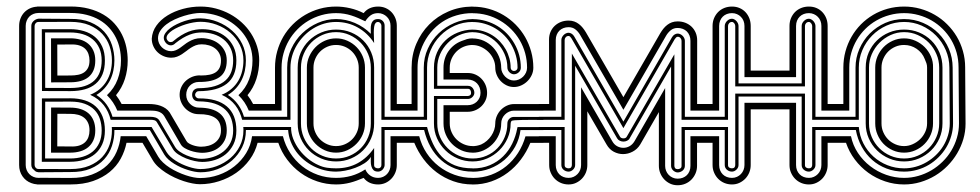

<svg xmlns="http://www.w3.org/2000/svg" viewBox="-20 -562 2986 585"><path d="M107.7 -262.2 194.6 -262.5Q219 -262.5 238.5 -256.2Q258.1 -250 271.6 -237.7Q285.2 -225.3 292.4 -207Q299.6 -188.7 299.6 -164.6Q299.6 -140.4 291.5 -122.4Q283.4 -104.5 269.3 -92.7Q255.1 -80.8 235.7 -75Q216.3 -69.1 193.8 -69.1H107.4ZM107.4 -473.1H193.8Q216.3 -473.1 235.7 -467.3Q255.1 -461.4 269.3 -449.6Q283.4 -437.7 291.5 -419.8Q299.6 -401.9 299.6 -377.7Q299.6 -353.5 292.4 -335.9Q285.2 -318.4 271.6 -306.9Q258.1 -295.4 238.6 -289.9Q219.2 -284.4 194.8 -284.4L107.9 -284.7ZM75.2 -4.2Q58.6 -10.3 48.5 -24.9Q38.3 -39.6 38.3 -59.3V-482.9Q38.3 -495.1 42.4 -505.6Q46.4 -516.1 53.7 -523.9Q61 -531.7 71 -536.4Q81.1 -541 93 -541.7L93.5 -542.2H194.3Q225.3 -542.2 250.5 -535.6Q275.6 -529.1 295 -517.6Q314.5 -506.1 328.5 -490.5Q342.5 -474.9 351.6 -456.7Q360.6 -438.5 364.9 -418.3Q369.1 -398.2 369.1 -377.7Q369.1 -348.4 360.5 -321.3Q351.8 -294.2 333.5 -272Q338.4 -265.6 342.7 -258.9Q346.9 -252.2 350.6 -245.1H405V-225.1H337.4Q332 -238.3 324.2 -250Q316.4 -261.7 305.9 -272Q328.1 -292.7 338.4 -320.2Q348.6 -347.7 348.6 -377.7Q348.6 -395.8 344.8 -413.6Q341.1 -431.4 333 -447.5Q325 -463.6 312.6 -477.3Q300.3 -491 283.1 -501.1Q265.9 -511.2 243.8 -516.8Q221.7 -522.5 194.1 -522.5H97.4Q88.9 -522.5 81.7 -519.5Q74.5 -516.6 69.3 -511.4Q64.2 -506.1 61.3 -498.9Q58.3 -491.7 58.3 -483.2V-59.1Q58.3 -51 61.3 -43.8Q64.2 -36.6 69.5 -31.4Q74.7 -26.1 81.9 -23.1Q89.1 -20 97.7 -20Q98.9 -20 99.9 -20Q100.8 -20 102.1 -20.3H102.5L194.1 -19.8Q231.9 -19.5 259.8 -30Q287.6 -40.5 306.3 -58.2Q325 -75.9 335.1 -99Q345.2 -122.1 347.7 -147H405V-127H365.5Q360.4 -101.6 347.8 -78.5Q335.2 -55.4 314.2 -38.1Q293.2 -20.8 263.5 -10.4Q233.9 0 194.3 0H93.5L93.3 -0.2Q83.3 -1 75.2 -4.2ZM117.4 -79.1H193.6Q214.8 -79.1 232.5 -84.5Q250.2 -89.8 262.9 -100.6Q275.6 -111.3 282.7 -127.3Q289.8 -143.3 289.8 -164.6Q289.8 -183.1 284.5 -199.2Q279.3 -215.3 267.8 -227.2Q256.3 -239 238.3 -245.7Q220.2 -252.4 194.6 -252.4L117.7 -252.2ZM117.7 -294.2 194.6 -293.9Q220.2 -293.9 238.3 -299.9Q256.3 -305.9 267.8 -317Q279.3 -328.1 284.5 -343.5Q289.8 -358.9 289.8 -377.7Q289.8 -398.9 282.7 -414.9Q275.6 -430.9 262.9 -441.7Q250.2 -452.4 232.5 -457.8Q214.8 -463.1 193.6 -463.1H117.4ZM194.3 -234.1Q211.7 -234.1 225.7 -229.7Q239.7 -225.3 249.6 -216.7Q259.5 -208 264.9 -194.9Q270.3 -181.9 270.3 -164.6Q270.3 -147.2 264.5 -134.5Q258.8 -121.8 248.7 -113.4Q238.5 -105 224.6 -101Q210.7 -96.9 194.3 -96.9H135.5L135.7 -234.4ZM135.7 -311 135.5 -445.3H194.3Q210.7 -445.3 224.6 -441.3Q238.5 -437.3 248.7 -428.8Q258.8 -420.4 264.5 -407.7Q270.3 -395 270.3 -377.7Q270.3 -360.4 264.9 -347.8Q259.5 -335.2 249.6 -327.1Q239.7 -319.1 225.7 -315.2Q211.7 -311.3 194.3 -311.3ZM321 -164.6Q321 -167.2 320.9 -169.8Q320.8 -172.4 320.6 -175H405V-166H328.6V-164.6Q328.6 -140.6 321.2 -117.7Q313.7 -94.7 297.5 -76.8Q281.2 -58.8 255.7 -48.1Q230.2 -37.4 194.3 -37.8L97.4 -37.1Q90.8 -37.6 86.9 -41Q83 -44.4 78.6 -48.8Q75.4 -54 75.4 -59.3V-482.9Q75.4 -491.5 82 -497.7Q88.6 -503.9 97.4 -505.1L194.3 -504.4Q230.2 -504.9 255.7 -494.1Q281.2 -483.4 297.5 -465.5Q313.7 -447.5 321.2 -424.6Q328.6 -401.6 328.6 -377.7Q328.6 -362.1 325.4 -346.9Q322.3 -331.8 315.6 -318.2Q308.8 -304.7 298.5 -293.1Q288.1 -281.5 273.7 -272.7Q293 -260.3 305.1 -243Q317.1 -225.8 322.8 -206.1H405V-197H317.1Q314.2 -209 309.1 -220.2Q304 -231.4 296.3 -241.3Q288.6 -251.2 278.2 -259.3Q267.8 -267.3 254.6 -273.2Q272.2 -280.3 284.8 -291.3Q297.4 -302.2 305.4 -316Q313.5 -329.8 317.3 -345.6Q321 -361.3 321 -377.7Q321 -400.1 313.8 -421.3Q306.6 -442.4 291.4 -458.9Q276.1 -475.3 252.1 -485.4Q228 -495.4 194.3 -495.4L97.4 -495.1Q92 -495.1 88.7 -491.3Q85.4 -487.5 85.4 -482.9V-59.3Q85.4 -54.7 88.7 -50.9Q92 -47.1 97.4 -47.1L194.3 -46.9Q228 -46.9 252.1 -56.9Q276.1 -66.9 291.4 -83.4Q306.6 -99.9 313.8 -121Q321 -142.1 321 -164.6ZM154.5 -116 194.1 -115.7Q210.2 -115 221.3 -118.5Q232.4 -122.1 239.4 -128.8Q246.3 -135.5 249.5 -144.7Q252.7 -153.8 252.7 -164.6Q252.7 -178 248.3 -187.6Q243.9 -197.3 236.2 -203.4Q228.5 -209.5 217.9 -212.3Q207.3 -215.1 195.1 -215.1L154.8 -215.3ZM154.8 -331.8 195.1 -332Q207.3 -332 217.9 -334.1Q228.5 -336.2 236.2 -341.4Q243.9 -346.7 248.3 -355.5Q252.7 -364.3 252.7 -377.7Q252.7 -388.2 249.5 -397.5Q246.3 -406.7 239.4 -413.5Q232.4 -420.2 221.3 -423.7Q210.2 -427.2 194.1 -426.5L154.5 -426.3Z M734.1 -272Q739 -265.6 743.3 -258.9Q747.6 -252.2 751.2 -245.1H800.3V-225.1H738Q732.7 -238.3 724.9 -250Q717 -261.7 706.5 -272Q728.8 -292.7 739 -320.2Q749.3 -347.7 749.3 -377.7Q749.3 -398.4 743.3 -417.4Q737.3 -436.3 726.4 -452.4Q715.6 -468.5 700.8 -481.4Q686 -494.4 668.3 -503.5Q650.6 -512.7 630.7 -517.6Q610.8 -522.5 590.1 -522.5Q581.1 -522.5 568.1 -520.3Q555.2 -518.1 540.8 -513.7Q526.4 -509.3 512.2 -502.8Q498 -496.3 486.8 -487.7Q475.6 -479 468.5 -468.4Q461.4 -457.8 461.4 -445.1Q461.4 -437.3 464.6 -430.2Q467.8 -423.1 473.3 -417.7Q478.8 -412.4 486.1 -409.2Q493.4 -406 501.5 -406Q509 -406 515.7 -408.9Q522.5 -411.9 528.8 -416.3Q535.2 -420.7 541.7 -425.9Q548.3 -431.2 556 -435.5Q563.7 -439.9 572.9 -442.9Q582 -445.8 593.5 -445.8Q607.9 -445.8 621.8 -441.5Q635.7 -437.3 646.6 -428.7Q657.5 -420.2 664.2 -407.5Q670.9 -394.8 670.9 -377.7Q670.9 -342.8 649.3 -327.3Q627.7 -311.8 585.4 -312.3Q577.4 -312.3 570.4 -309.2Q563.5 -306.2 558.3 -300.9Q553.2 -295.7 550.3 -288.6Q547.4 -281.5 547.4 -273.2Q547.4 -264.9 550.5 -257.8Q553.7 -250.7 559 -245.5Q564.2 -240.2 571 -237.2Q577.9 -234.1 585.4 -234.1Q627.7 -233.9 649.3 -216.7Q670.9 -199.5 670.9 -164.6Q670.9 -147.2 664.6 -134.5Q658.2 -121.8 647.8 -113.3Q637.5 -104.7 623.9 -100.6Q610.4 -96.4 595.9 -96.4Q588.9 -96.4 579.2 -98Q569.6 -99.6 560.2 -102.8Q550.8 -106 542.7 -110.7Q534.7 -115.5 531 -121.8L480.2 -208.7Q476.8 -214.1 471.9 -217.4Q467 -220.7 461.3 -222.4Q455.6 -224.1 449.1 -224.6Q442.6 -225.1 436 -225.1H391.8V-245.1H433.8Q442.6 -245.1 451.7 -243.9Q460.7 -242.7 469 -239.7Q477.3 -236.8 484.6 -231.8Q491.9 -226.8 497.1 -219.2L548.1 -132.3Q550.5 -127.9 556 -124.8Q561.5 -121.6 568 -119.4Q574.5 -117.2 581.1 -116.1Q587.6 -115 592.5 -115Q604.5 -115 615.5 -118Q626.5 -121.1 634.9 -127.3Q643.3 -133.5 648.3 -142.8Q653.3 -152.1 653.3 -164.6Q653.3 -191.2 635.6 -202.9Q617.9 -214.6 585.4 -214.1Q573 -214.1 562.4 -219.1Q551.8 -224.1 543.9 -232.4Q536.1 -240.7 531.7 -251.3Q527.3 -262 527.3 -273.2Q527.3 -284.7 531.7 -295Q536.1 -305.4 543.9 -313.5Q551.8 -321.5 562.4 -326.5Q573 -331.5 585.4 -332.3Q587.4 -332.3 589.1 -332.2Q590.8 -332 592.8 -332Q607.4 -332 618.7 -334.4Q629.9 -336.7 637.6 -342Q645.3 -347.4 649.3 -356.2Q653.3 -365 653.3 -377.7Q653.3 -389.6 648.4 -398.9Q643.6 -408.2 635.5 -414.4Q627.4 -420.7 616.8 -423.8Q606.2 -427 594.5 -427Q584.5 -427 576.5 -424Q568.6 -420.9 561.5 -416.4Q554.4 -411.9 547.9 -406.6Q541.3 -401.4 534.3 -396.9Q527.3 -392.3 519.4 -389.3Q511.5 -386.2 501.7 -386.2Q490 -386.2 479.2 -390.6Q468.5 -395 460.3 -402.7Q452.1 -410.4 447.3 -421.1Q442.4 -431.9 442.4 -444.3Q443.8 -466.3 456.8 -484.3Q469.7 -502.2 490.5 -515Q511.2 -527.8 537.4 -534.9Q563.5 -542 591.3 -542Q615.2 -542 637.8 -536Q660.4 -530 680.3 -519.3Q700.2 -508.5 716.7 -493.4Q733.2 -478.3 744.9 -460Q756.6 -441.7 763.2 -420.8Q769.8 -399.9 769.8 -377.7Q769.8 -348.4 761.1 -321.3Q752.4 -294.2 734.1 -272ZM674.3 -272.7Q693.6 -260.3 705.7 -243Q717.8 -225.8 723.4 -206.1H800.3V-197H717.8Q714.8 -209 709.7 -220.2Q704.6 -231.4 696.9 -241.3Q689.2 -251.2 678.8 -259.3Q668.5 -267.3 655.3 -273.2Q672.9 -280.3 685.4 -291.3Q698 -302.2 706.1 -316Q714.1 -329.8 717.9 -345.6Q721.7 -361.3 721.7 -377.7Q721.7 -403.3 710.8 -424.9Q700 -446.5 681.8 -462.3Q663.6 -478 639.9 -486.8Q616.2 -495.6 590.8 -495.6Q580.6 -495.6 569 -493.5Q557.4 -491.5 545.9 -487.9Q534.4 -484.4 523.9 -479.6Q513.4 -474.9 505.2 -469.5Q497.1 -464.1 492.3 -458.3Q487.5 -452.4 487.5 -446.8Q487.5 -441.9 491.1 -437.9Q494.6 -433.8 500 -433.8Q505.1 -433.8 508.1 -436.8Q520.5 -447.3 532 -454.2Q543.5 -461.2 554.3 -465.5Q565.2 -469.7 575.6 -471.4Q585.9 -473.1 596.2 -473.1Q616.2 -473.1 635 -467.3Q653.8 -461.4 668.2 -449.5Q682.6 -437.5 691.4 -419.7Q700.2 -401.9 700.2 -377.7Q700.2 -329.6 671.1 -307Q642.1 -284.4 585.4 -284.2Q580.8 -284.2 577.6 -280.5Q574.5 -276.9 574.5 -273.2Q574.5 -268.6 578 -265.4Q581.5 -262.2 585.4 -262.2Q642.1 -262.7 671.1 -237.8Q700.2 -212.9 700.2 -164.6Q700.2 -140.4 691.4 -122.4Q682.6 -104.5 668.2 -92.5Q653.8 -80.6 635 -74.6Q616.2 -68.6 596.2 -68.6Q586.4 -68.6 573.2 -71.4Q560.1 -74.2 547.1 -79.3Q534.2 -84.5 523.3 -91.6Q512.5 -98.6 507.3 -107.2L458 -189.7Q455.3 -194.3 450.1 -195.7Q444.8 -197 440.2 -197H391.8V-206.1H438Q441.7 -206.1 445.7 -205.7Q449.7 -205.3 453.4 -204.1Q457 -202.9 460.2 -200.7Q463.4 -198.5 465.6 -194.8L513.4 -114.3Q518.1 -106.4 527.7 -99.9Q537.4 -93.3 548.8 -88.5Q560.3 -83.7 572.3 -80.9Q584.2 -78.1 593.3 -78.1Q611.6 -78.1 629 -83.6Q646.5 -89.1 660.2 -99.9Q673.8 -110.6 682.1 -126.8Q690.4 -143.1 690.4 -164.6Q690.4 -183.1 684.9 -199.2Q679.4 -215.3 667.1 -227.3Q654.8 -239.3 634.8 -246.1Q614.7 -252.9 585.4 -253.2Q575.4 -253.2 570.4 -259Q565.4 -264.9 565.4 -273.2Q565.4 -283 571.3 -288.1Q577.1 -293.2 585.4 -293.2Q614.7 -293.5 634.8 -299.7Q654.8 -305.9 667.1 -317Q679.4 -328.1 684.9 -343.5Q690.4 -358.9 690.4 -377.7Q690.4 -398.9 682.5 -415Q674.6 -431.2 661.4 -441.8Q648.2 -452.4 631.1 -457.8Q614 -463.1 595.7 -463.1Q586.4 -463.1 577.1 -461.7Q567.9 -460.2 557.9 -456.4Q547.9 -452.6 537.1 -446.3Q526.4 -439.9 514.4 -430.4Q508.1 -423.8 500.5 -423.8Q496.3 -423.8 492.4 -425.8Q488.5 -427.7 485.6 -431Q482.7 -434.3 480.8 -438.5Q479 -442.6 479 -446.8Q479 -454.3 484.4 -461.9Q489.7 -469.5 498.7 -476.2Q507.6 -482.9 519.2 -488.5Q530.8 -494.1 543.2 -498.2Q555.7 -502.2 568 -504.3Q580.3 -506.3 590.8 -506.1Q617.9 -505.4 642.9 -495.5Q668 -485.6 687.1 -468.6Q706.3 -451.7 717.8 -428.5Q729.2 -405.3 729.2 -377.7Q729.2 -362.1 726.1 -346.9Q722.9 -331.8 716.2 -318.2Q709.5 -304.7 699.1 -293.1Q688.7 -281.5 674.3 -272.7ZM391.8 -127V-147H425.5L462.2 -84.5Q467.8 -75.2 476.8 -66.8Q485.8 -58.3 497.1 -51.1Q508.3 -43.9 520.9 -38.1Q533.4 -32.2 545.8 -28.1Q558.1 -23.9 569.6 -21.7Q581.1 -19.5 590.1 -19.5Q618.9 -19.5 645.9 -28.9Q672.9 -38.3 694.3 -55.3Q715.8 -72.3 730.1 -95.7Q744.4 -119.1 748 -147H800.3V-127H764.9Q757.6 -98.6 740.6 -75.4Q723.6 -52.2 700 -35.6Q676.3 -19 647.7 -9.9Q619.1 -0.7 588.9 -0.7Q578.9 -0.7 566.2 -3.2Q553.5 -5.6 539.7 -10.1Q525.9 -14.6 511.7 -21.2Q497.6 -27.8 485 -36Q472.4 -44.2 461.9 -53.8Q451.4 -63.5 445.1 -74.5L414.1 -127ZM391.8 -166V-175H441.9L487.3 -98.9Q491.7 -91.6 499 -84.8Q506.3 -78.1 515.4 -72.3Q524.4 -66.4 534.5 -61.8Q544.7 -57.1 554.7 -53.8Q564.7 -50.5 574 -48.7Q583.3 -46.9 590.8 -46.9Q616.5 -46.9 640 -55.7Q663.6 -64.5 681.8 -80.1Q700 -95.7 710.8 -117.3Q721.7 -138.9 721.7 -164.6Q721.7 -167.2 721.6 -169.8Q721.4 -172.4 721.2 -175H800.3V-166H729.2V-164.6Q729.2 -136.7 717.8 -113.4Q706.3 -90.1 687 -73.1Q667.7 -56.2 642.8 -46.6Q617.9 -37.1 590.8 -37.1Q583 -37.1 573.1 -38.9Q563.2 -40.8 552.6 -44.1Q542 -47.4 531.1 -52.2Q520.3 -57.1 510.6 -63.1Q501 -69.1 493.2 -76Q485.4 -83 480.7 -90.8L436.5 -166Z M887 -356Q887 -380.4 896.2 -401.5Q905.5 -422.6 921.4 -438.2Q937.3 -453.9 958.6 -462.9Q980 -471.9 1003.9 -471.9Q1028.8 -471.9 1049.9 -463.1Q1071 -454.3 1086.7 -438.7Q1102.3 -423.1 1111.1 -402Q1119.9 -380.9 1119.9 -356V-186Q1119.9 -161.6 1110.8 -140.5Q1101.8 -119.4 1086.2 -103.8Q1070.6 -88.1 1049.4 -79.1Q1028.3 -70.1 1003.9 -70.1Q980 -70.1 958.6 -79.1Q937.3 -88.1 921.4 -103.8Q905.5 -119.4 896.2 -140.5Q887 -161.6 887 -186ZM897 -186Q897 -163.6 905.3 -144Q913.6 -124.5 928 -110.1Q942.4 -95.7 961.9 -87.4Q981.4 -79.1 1003.9 -79.1Q1026.4 -79.1 1045.8 -87.5Q1065.2 -95.9 1079.5 -110.5Q1093.8 -125 1101.8 -144.4Q1109.9 -163.8 1109.9 -186V-356Q1109.9 -377.7 1101.6 -397.3Q1093.3 -417 1079 -431.8Q1064.7 -446.5 1045.4 -455.3Q1026.1 -464.1 1003.9 -464.1Q981.9 -464.1 962.4 -455.6Q942.9 -447 928.3 -432.3Q913.8 -417.5 905.4 -397.8Q897 -378.2 897 -356ZM915 -356Q915 -374 922.2 -390.1Q929.4 -406.2 941.5 -418.5Q953.6 -430.7 969.7 -437.9Q985.8 -445.1 1003.9 -445.1Q1022.2 -445.1 1038.3 -437.9Q1054.4 -430.7 1066.4 -418.5Q1078.4 -406.2 1085.2 -390.1Q1092 -374 1092 -356V-186Q1092 -168.5 1085.1 -152.2Q1078.1 -136 1066 -123.8Q1054 -111.6 1038 -104.2Q1022 -96.9 1003.9 -96.9Q985.8 -96.9 969.7 -104.1Q953.6 -111.3 941.5 -123.5Q929.4 -135.7 922.2 -151.9Q915 -168 915 -186ZM935.1 -186Q935.1 -171.6 940.6 -159.1Q946 -146.5 955.3 -137.2Q964.6 -127.9 977.2 -122.4Q989.7 -116.9 1003.9 -116.9Q1018.1 -116.9 1030.8 -122.4Q1043.5 -127.9 1052.7 -137.2Q1062 -146.5 1067.5 -159.1Q1073 -171.6 1073 -186V-356Q1073 -370.1 1067.5 -382.8Q1062 -395.5 1052.7 -404.8Q1043.5 -414.1 1030.8 -419.6Q1018.1 -425 1003.9 -425Q989.7 -425 977.2 -419.6Q964.6 -414.1 955.3 -404.8Q946 -395.5 940.6 -382.8Q935.1 -370.1 935.1 -356ZM1215.8 -225.1H1169.9V-483.9Q1169.9 -491.7 1167 -498.7Q1164.1 -505.6 1158.9 -510.7Q1153.8 -515.9 1146.9 -518.9Q1139.9 -522 1132.1 -522Q1118.4 -522 1109.1 -515.1Q1099.9 -508.3 1093 -497.1Q1081.3 -502.7 1070.9 -507.2Q1060.5 -511.7 1050 -515Q1039.6 -518.3 1028.3 -520.1Q1017.1 -522 1003.9 -522Q980.7 -522 959.4 -515.9Q938 -509.8 919.6 -498.8Q901.1 -487.8 886 -472.4Q870.8 -457 860.2 -438.6Q849.6 -420.2 843.8 -399.2Q837.9 -378.2 837.9 -356V-225.1H791.7V-245.1H817.9V-356Q817.9 -381.6 824.5 -405.4Q831.1 -429.2 843.1 -450Q855.2 -470.7 872.2 -487.7Q889.2 -504.6 909.9 -516.7Q930.7 -528.8 954.3 -535.4Q978 -542 1003.9 -542Q1025.1 -542 1047.1 -536.9Q1069.1 -531.7 1087.9 -522Q1096.2 -532.5 1107.3 -537.2Q1118.4 -542 1132.1 -542Q1144.5 -542 1154.9 -537.5Q1165.3 -533 1172.9 -525Q1180.4 -517.1 1184.7 -506.5Q1189 -495.8 1189 -483.9V-245.1H1215.8ZM1215.8 -127H1189V-59.1Q1189 -46.6 1184.4 -35.9Q1179.9 -25.1 1172.1 -17.1Q1164.3 -9 1154.1 -4.5Q1143.8 0 1132.1 0Q1118.4 0 1107.3 -4.8Q1096.2 -9.5 1087.9 -20Q1077.1 -15.6 1067.1 -11.8Q1057.1 -8.1 1047.1 -5.5Q1037.1 -2.9 1026.5 -1.5Q1015.9 0 1003.9 0Q974.4 0 946.7 -9.3Q918.9 -18.6 895.8 -35.4Q872.6 -52.2 855 -75.6Q837.4 -98.9 827.9 -127H791.7V-147H842Q849.1 -118.9 864.4 -95.6Q879.6 -72.3 900.9 -55.4Q922.1 -38.6 948.4 -29.3Q974.6 -20 1003.9 -20Q1028.1 -20 1050.3 -26.2Q1072.5 -32.5 1093 -45.9Q1098.1 -33.9 1108.3 -27Q1118.4 -20 1132.1 -20Q1140.4 -20 1147.3 -23.2Q1154.3 -26.4 1159.3 -31.7Q1164.3 -37.1 1167.1 -44.2Q1169.9 -51.3 1169.9 -59.1V-147H1215.8ZM855 -206.1V-356Q855 -386.7 867.6 -413.7Q880.1 -440.7 901 -460.7Q921.9 -480.7 948.6 -492.3Q975.3 -503.9 1003.9 -503.9Q1033.4 -503.9 1061.2 -492.1Q1088.9 -480.2 1109.9 -459Q1109.9 -465.8 1109.6 -473.6Q1109.4 -481.4 1111.1 -488.2Q1112.8 -494.9 1117.6 -499.4Q1122.3 -503.9 1132.1 -503.9Q1140.4 -503.9 1146.1 -498.2Q1151.9 -492.4 1151.9 -483.9V-206.1H1215.8V-197H1142.1V-483.9Q1142.1 -487.8 1138.9 -491.5Q1135.7 -495.1 1132.1 -495.1Q1129.6 -495.1 1127.2 -494.1Q1124.8 -493.2 1124 -491Q1121.1 -488.3 1120 -480.3Q1118.9 -472.4 1118.9 -462.9Q1118.9 -453.4 1119.4 -444.5Q1119.9 -435.5 1119.9 -430.9Q1100.3 -461.2 1070.3 -478.1Q1040.3 -495.1 1003.9 -495.1Q984.9 -495.1 967.2 -489.9Q949.5 -484.6 934.1 -475.1Q918.7 -465.6 906 -452.5Q893.3 -439.5 884.2 -424.1Q875 -408.7 870 -391.4Q865 -374 865 -356V-197H791.7V-206.1ZM791.7 -166V-175H866.9Q866.5 -156.7 873.4 -138.9Q880.4 -121.1 892 -105.7Q903.6 -90.3 918.7 -78.2Q933.8 -66.2 950 -59.1Q962.9 -53 976.2 -51Q989.5 -49.1 1003.9 -49.1Q1041 -49.1 1069.9 -64.9Q1098.9 -80.8 1119.9 -111.1V-59.1Q1119.9 -53.7 1123.7 -51.4Q1127.4 -49.1 1132.1 -49.1Q1136.5 -49.1 1139.3 -51.8Q1142.1 -54.4 1142.1 -59.1V-175H1215.8V-166H1151.9V-59.1Q1151.9 -55.4 1150.1 -51.8Q1148.4 -48.1 1145.8 -45.3Q1143.1 -42.5 1139.4 -40.8Q1135.7 -39.1 1132.1 -39.1Q1122.6 -39.1 1117.9 -43.8Q1113.3 -48.6 1111.5 -55.5Q1109.6 -62.5 1109.7 -70.3Q1109.9 -78.1 1109.9 -84Q1103.5 -73 1090.7 -64.7Q1077.9 -56.4 1062.6 -50.7Q1047.4 -44.9 1031.6 -42Q1015.9 -39.1 1003.9 -39.1Q986.1 -39.1 968.8 -43.3Q951.4 -47.6 935.7 -55.5Q919.9 -63.5 906.2 -74.8Q892.6 -86.2 882.3 -100.2Q872.1 -114.3 865.6 -130.9Q859.1 -147.5 857.9 -166Z M1565.9 -165.8Q1562.5 -138.4 1549.6 -115.1Q1536.6 -91.8 1517 -74.8Q1497.3 -57.9 1472.3 -48.3Q1447.3 -38.8 1419.9 -38.8L1420.4 -39.1H1420.2Q1391.4 -39.1 1367.2 -48.2Q1343 -57.4 1324.1 -74.1Q1305.2 -90.8 1292.1 -114.1Q1279.1 -137.5 1272.2 -166H1202.1V-175H1281.2Q1288.3 -147.2 1299.2 -124.1Q1310.1 -101.1 1326.4 -84.4Q1342.8 -67.6 1365.7 -58.3Q1388.7 -49.1 1420.2 -49.1H1420.4L1419.9 -48.8Q1449.5 -48.8 1472.8 -58.8Q1496.1 -68.8 1513.1 -85.7Q1530 -102.5 1540.8 -124.6Q1551.5 -146.7 1555.9 -170.7Q1555.9 -171.6 1556.4 -172.9Q1556.9 -174.1 1556.9 -174.8H1635.7V-165.8ZM1421.6 -19.8Q1450.9 -20 1476.6 -29.5Q1502.2 -39.1 1522.8 -55.9Q1543.5 -72.8 1558.3 -95.9Q1573.2 -119.1 1581.1 -146.7H1635.7V-126.7H1595.9Q1584.7 -99.4 1567.1 -76Q1549.6 -52.7 1527 -35.8Q1504.4 -18.8 1477.3 -9.3Q1450.2 0.2 1419.9 0.2L1420.4 0H1420.2Q1388.7 0 1361 -9.9Q1333.3 -19.8 1310.5 -36.9Q1287.8 -54 1270.5 -77.1Q1253.2 -100.3 1242.2 -127H1202.1V-147H1257.3Q1264.4 -118.9 1279.9 -95.6Q1295.4 -72.3 1317 -55.5Q1338.6 -38.8 1364.9 -29.4Q1391.1 -20 1419.4 -20ZM1405.3 -269.5Q1408.9 -269.5 1412.1 -271.7Q1415.3 -273.9 1415.3 -279.1Q1415.3 -283.9 1413 -287.7Q1410.6 -291.5 1405.3 -291.5H1302.2V-356Q1302.2 -380.9 1311.5 -402Q1320.8 -423.1 1336.8 -438.5Q1352.8 -453.9 1374.3 -462.6Q1395.8 -471.4 1420.2 -471.9V-471.7Q1437 -471.7 1452.3 -467Q1467.5 -462.4 1480.3 -454.3Q1493.2 -446.3 1503.4 -435.3Q1513.7 -424.3 1520.9 -411.5Q1528.1 -398.7 1532 -384.4Q1535.9 -370.1 1535.9 -355.7Q1535.9 -351.3 1539.1 -348.5Q1542.2 -345.7 1545.9 -345.7Q1550.5 -345.7 1553.7 -348.5Q1556.9 -351.3 1556.9 -355.7Q1556.9 -374.5 1552 -392.1Q1547.1 -409.7 1538.3 -425.2Q1529.5 -440.7 1517 -453.5Q1504.4 -466.3 1489.3 -475.5Q1474.1 -484.6 1456.5 -489.7Q1439 -494.9 1419.9 -494.9L1420.2 -495.1Q1390.9 -495.1 1365.6 -483.8Q1340.3 -472.4 1321.5 -453.2Q1302.7 -434.1 1292 -408.9Q1281.2 -383.8 1281.2 -356V-197H1202.1V-206.1H1271.2V-356Q1271.2 -387 1283.6 -413.8Q1295.9 -440.7 1316.7 -460.6Q1337.4 -480.5 1364.3 -491.9Q1391.1 -503.4 1420.2 -503.9L1421.9 -503.7Q1442.1 -503.4 1460.8 -497.9Q1479.5 -492.4 1495.6 -482.7Q1511.7 -472.9 1524.8 -459.4Q1537.8 -445.8 1547.2 -429.4Q1556.6 -413.1 1561.8 -394.4Q1566.9 -375.7 1566.9 -355.7Q1566.9 -351.6 1565.2 -347.9Q1563.5 -344.2 1560.5 -341.6Q1557.6 -338.9 1553.8 -337.3Q1550 -335.7 1545.9 -335.7Q1542.2 -335.7 1538.6 -337.4Q1534.9 -339.1 1532.1 -341.9Q1529.3 -344.7 1527.6 -348.4Q1525.9 -352.1 1525.9 -355.7Q1525.9 -377.9 1517.2 -397.6Q1508.5 -417.2 1493.9 -432Q1479.2 -446.8 1460.1 -455.3Q1440.9 -463.9 1419.9 -463.9H1420.2V-464.1Q1398.4 -463.6 1378.8 -454.8Q1359.1 -446 1344.4 -431.2Q1329.6 -416.3 1320.9 -396.9Q1312.3 -377.4 1312.3 -356V-300.5H1405.5Q1414.6 -300.5 1419.9 -294.1Q1425.3 -287.6 1425.3 -279.1Q1425.3 -275.6 1423.7 -272.3Q1422.1 -269 1419.4 -266.4Q1416.7 -263.7 1413.2 -262.1Q1409.7 -260.5 1405.5 -260.5H1312.3V-186Q1312.3 -163.8 1320.8 -144.4Q1329.3 -125 1344 -110.5Q1358.6 -95.9 1378.3 -87.5Q1397.9 -79.1 1419.9 -79.1H1420.9Q1443.1 -79.1 1462.4 -87.5Q1481.7 -95.9 1495.7 -110.5Q1509.8 -125 1517.8 -144.4Q1525.9 -163.8 1525.9 -185.8Q1525.9 -194.1 1531.7 -200Q1537.6 -205.8 1545.9 -205.8H1635.7V-196.5Q1618.4 -196.8 1601.6 -196.8Q1584.7 -196.8 1571.2 -196.5Q1557.6 -196.3 1548.8 -195.6Q1540 -194.8 1539.1 -193.8Q1535.9 -190.7 1535.9 -185.8Q1535.9 -161.9 1526.5 -140.7Q1517.1 -119.6 1501.1 -103.9Q1485.1 -88.1 1464.1 -79.1Q1443.1 -70.1 1419.9 -70.1H1420.2Q1396.2 -70.1 1374.8 -79.1Q1353.3 -88.1 1337.2 -103.8Q1321 -119.4 1311.6 -140.5Q1302.2 -161.6 1302.2 -186V-269.5ZM1234.1 -356Q1234.1 -394.8 1248.4 -428.5Q1262.7 -462.2 1287.6 -487.3Q1312.5 -512.5 1346.1 -527Q1379.6 -541.5 1418.5 -542L1420.4 -541.7Q1446 -541.7 1469.7 -535Q1493.4 -528.3 1513.9 -516.1Q1534.4 -503.9 1551.3 -486.8Q1568.1 -469.7 1580 -449.1Q1591.8 -428.5 1598.4 -404.8Q1605 -381.1 1605 -355.7Q1605 -344 1600.1 -333.4Q1595.2 -322.8 1587 -314.7Q1578.9 -306.6 1568.2 -301.8Q1557.6 -296.9 1545.9 -296.9Q1533.9 -296.9 1523.6 -301.9Q1513.2 -306.9 1505.5 -315.1Q1497.8 -323.2 1493.4 -333.9Q1489 -344.5 1489 -355.7Q1489 -369.9 1483 -382.6Q1477.1 -395.3 1467.3 -404.5Q1457.5 -413.8 1445.1 -419.3Q1432.6 -424.8 1419.9 -424.8V-425.3H1420.4V-425H1420.2Q1406 -425 1393.3 -419.8Q1380.6 -414.6 1371.1 -405.2Q1361.6 -395.8 1356 -383.2Q1350.3 -370.6 1350.3 -356V-339.6H1405.3Q1417.5 -339.6 1428.2 -335Q1439 -330.3 1446.9 -322.1Q1454.8 -314 1459.5 -302.9Q1464.1 -291.7 1464.1 -279.1Q1464.1 -266.4 1459.2 -255.9Q1454.3 -245.4 1446.2 -237.7Q1438 -230 1427.4 -225.7Q1416.7 -221.4 1405.3 -221.4H1350.3V-186Q1350.3 -171.6 1356 -159.1Q1361.6 -146.5 1371.1 -137.2Q1380.6 -127.9 1393.3 -122.4Q1406 -116.9 1420.4 -116.9V-116.7Q1426.3 -116.7 1433.1 -118Q1439.9 -119.4 1446 -121.8Q1455.3 -126 1463.3 -132.9Q1471.2 -139.9 1476.9 -148.4Q1482.7 -157 1485.8 -166.6Q1489 -176.3 1489 -185.8Q1489 -197.8 1493.7 -208.5Q1498.3 -219.2 1506.2 -227.3Q1514.2 -235.4 1524.4 -240.1Q1534.7 -244.9 1545.9 -244.9H1635.7V-224.9H1545.9Q1538.1 -224.9 1531 -221.7Q1523.9 -218.5 1518.6 -213.1Q1513.2 -207.8 1510.1 -200.7Q1507.1 -193.6 1507.1 -185.8Q1507.1 -167.7 1500.1 -151.6Q1493.2 -135.5 1481.2 -123.3Q1469.2 -111.1 1453.4 -103.9Q1437.5 -96.7 1419.9 -96.7V-96.9Q1401.6 -96.9 1385.5 -104.1Q1369.4 -111.3 1357.3 -123.5Q1345.2 -135.7 1338.3 -151.9Q1331.3 -168 1331.3 -186V-241.5H1405Q1412.8 -241.5 1419.9 -244.1Q1427 -246.8 1432.4 -251.8Q1437.7 -256.8 1440.9 -263.7Q1444.1 -270.5 1444.1 -279.1Q1444.1 -287.8 1441.3 -295.3Q1438.5 -302.7 1433.3 -308.1Q1428.2 -313.5 1421 -316.5Q1413.8 -319.6 1405.3 -319.6H1331.3V-356Q1331.3 -369.9 1335.1 -382.4Q1338.9 -395 1346.1 -405.5Q1353.3 -416 1363.4 -424.1Q1373.5 -432.1 1386.2 -437Q1395.3 -440.7 1402.8 -442.9Q1410.4 -445.1 1420.2 -445.1H1420.4V-444.8H1419.9Q1438.7 -444.8 1454.7 -437.4Q1470.7 -429.9 1482.3 -417.6Q1493.9 -405.3 1500.5 -389.2Q1507.1 -373 1507.1 -355.7Q1507.1 -348.1 1510.4 -341.2Q1513.7 -334.2 1519 -328.7Q1524.4 -323.2 1531.4 -319.9Q1538.3 -316.7 1545.9 -316.7Q1553.7 -316.7 1561 -319.8Q1568.4 -323 1573.9 -328.4Q1579.3 -333.7 1582.6 -340.8Q1585.9 -347.9 1585.9 -355.7Q1585.9 -378.7 1580.1 -399.9Q1574.2 -421.1 1563.4 -439.6Q1552.5 -458 1537.4 -473.1Q1522.2 -488.3 1503.8 -499.1Q1485.4 -510 1464.1 -515.9Q1442.9 -521.7 1419.9 -521.7L1420.4 -522H1420.2Q1394 -522 1370.5 -515Q1346.9 -508.1 1327.1 -494.9Q1307.4 -481.7 1291.9 -462.8Q1276.4 -443.8 1266.1 -419.9Q1259.5 -404.1 1255.9 -388.7Q1252.2 -373.3 1252.2 -356V-225.1H1202.1V-245.1H1234.1Z M1621.6 -127V-147H1673.3V-59.1Q1673.3 -50.3 1676.3 -43.1Q1679.2 -35.9 1684.3 -30.8Q1689.5 -25.6 1696.7 -22.8Q1703.9 -20 1712.4 -20Q1720.7 -20 1727.7 -23.2Q1734.6 -26.4 1739.7 -31.7Q1744.9 -37.1 1747.7 -44.2Q1750.5 -51.3 1750.5 -59.1V-296.1L1845.5 -131.8Q1851.1 -121.6 1860.2 -116.6Q1869.4 -111.6 1879.4 -111.6Q1889.2 -111.6 1898.2 -116.6Q1907.2 -121.6 1913.3 -131.8L2006.6 -293.7V-56.6Q2006.6 -48.8 2009.4 -41.7Q2012.2 -34.7 2017.3 -29.3Q2022.5 -23.9 2029.4 -20.8Q2036.4 -17.6 2044.7 -17.6Q2053.2 -17.6 2060.4 -20.4Q2067.6 -23.2 2072.8 -28.3Q2077.9 -33.4 2080.8 -40.6Q2083.7 -47.9 2083.7 -56.6V-147H2132.8V-127H2103.8V-56.6Q2103.8 -44.2 2099.1 -33.4Q2094.5 -22.7 2086.5 -14.6Q2078.6 -6.6 2067.9 -2.1Q2057.1 2.4 2044.7 2.4Q2032.2 2.4 2021.9 -2.4Q2011.5 -7.3 2003.8 -15.5Q1996.1 -23.7 1991.8 -34.3Q1987.5 -44.9 1987.5 -56.6V-220.5L1930.7 -121.8Q1921.9 -107.4 1907.7 -100Q1893.6 -92.5 1878.2 -92.5Q1863.8 -92.5 1850.2 -99.6Q1836.7 -106.7 1828.1 -121.8L1769.5 -222.9V-59.1Q1769.5 -47.4 1765.3 -36.7Q1761 -26.1 1753.3 -17.9Q1745.6 -9.8 1735.2 -4.9Q1724.9 0 1712.4 0Q1700 0 1689.2 -4.5Q1678.5 -9 1670.5 -17.1Q1662.6 -25.1 1658 -35.9Q1653.3 -46.6 1653.3 -59.1L1653.1 -127ZM2104 -245.1H2132.8V-225.1H2083.7V-437.7Q2083.7 -446.5 2080.8 -453.7Q2077.9 -460.9 2072.8 -466.1Q2067.6 -471.2 2060.4 -474Q2053.2 -476.8 2044.7 -476.8Q2032.5 -476.8 2023.9 -470Q2015.4 -463.1 2009.8 -453.6L1879.4 -227.5L1747.3 -456.1Q1741.7 -465.6 1733.2 -472.4Q1724.6 -479.2 1712.4 -479.2Q1703.9 -479.2 1696.7 -476.4Q1689.5 -473.6 1684.3 -468.5Q1679.2 -463.4 1676.3 -456.2Q1673.3 -449 1673.3 -440.2V-225.1H1621.6V-245.1H1653.1L1652.8 -441.2Q1652.8 -454.1 1657.3 -464.7Q1661.9 -475.3 1669.9 -483Q1678 -490.7 1688.8 -495Q1699.7 -499.3 1712.4 -499.3Q1721.9 -499.3 1729.7 -496.5Q1737.5 -493.7 1744 -488.6Q1750.5 -483.6 1755.7 -477.1Q1761 -470.5 1765.4 -463.1L1879.4 -265.9L1991.7 -460.7Q1996.1 -468 2001.3 -474.6Q2006.6 -481.2 2013.1 -486.2Q2019.5 -491.2 2027.3 -494Q2035.2 -496.8 2044.7 -496.8Q2057.4 -496.8 2068.2 -492.6Q2079.1 -488.3 2087.2 -480.6Q2095.2 -472.9 2099.7 -462.3Q2104.2 -451.7 2104.2 -438.7ZM1621.6 -166V-175H1700.4V-59.1Q1700.4 -53.7 1704.1 -51.4Q1707.8 -49.1 1712.4 -49.1Q1717.8 -49.1 1720.1 -52.1Q1722.4 -55.2 1722.4 -59.1V-398.9L1869.1 -145.5Q1870.6 -142.8 1873.5 -141.6Q1876.5 -140.4 1879.6 -140.4Q1882.8 -140.4 1885.5 -141.6Q1888.2 -142.8 1889.6 -145.5L2034.7 -396.5V-56.6Q2034.7 -52.7 2037 -49.7Q2039.3 -46.6 2044.7 -46.6Q2049.3 -46.6 2053 -49Q2056.6 -51.3 2056.6 -56.6V-175H2132.8V-166H2066.7V-56.6Q2066.7 -52.2 2064.8 -48.5Q2063 -44.7 2059.8 -42.1Q2056.6 -39.6 2052.7 -38.1Q2048.8 -36.6 2044.7 -36.6Q2041.3 -36.6 2037.7 -38.2Q2034.2 -39.8 2031.2 -42.5Q2028.3 -45.2 2026.5 -48.8Q2024.7 -52.5 2024.7 -56.6V-359.4L1898.4 -140.4Q1895.8 -135.5 1890.5 -133.1Q1885.3 -130.6 1879.4 -130.6Q1873.8 -130.6 1868.5 -133.1Q1863.3 -135.5 1860.4 -140.4L1732.4 -361.8V-59.1Q1732.4 -54.9 1730.6 -51.3Q1728.8 -47.6 1725.8 -44.9Q1722.9 -42.2 1719.4 -40.6Q1715.8 -39.1 1712.4 -39.1Q1708.3 -39.1 1704.3 -40.5Q1700.4 -42 1697.3 -44.6Q1694.1 -47.1 1692.3 -50.9Q1690.4 -54.7 1690.4 -59.1V-166ZM2066.7 -206.1H2132.8V-197H2056.6V-437.7Q2056.6 -442.4 2053.3 -446.2Q2050 -450 2044.7 -450Q2042 -450 2039.7 -447.5Q2037.4 -445.1 2035.6 -442.4L1879.4 -171.6L1721.4 -444.8Q1719.7 -447.5 1717.4 -450Q1715.1 -452.4 1712.4 -452.4Q1707 -452.4 1703.7 -448.6Q1700.4 -444.8 1700.4 -440.2V-197H1621.6V-206.1H1690.4V-440.2Q1690.4 -444.3 1692.3 -448.2Q1694.1 -452.1 1697.3 -455.3Q1700.4 -458.5 1704.3 -460.3Q1708.3 -462.2 1712.4 -462.2Q1717 -462.2 1721.8 -459.2Q1726.6 -456.3 1729.7 -450.7L1879.4 -191.4L2027.3 -448.2Q2030.5 -453.9 2035.3 -456.8Q2040 -459.7 2044.7 -459.7Q2048.8 -459.7 2052.7 -457.9Q2056.6 -456.1 2059.8 -452.9Q2063 -449.7 2064.8 -445.8Q2066.7 -441.9 2066.7 -437.7Z M2151.1 -245.1V-482.9Q2151.1 -495.6 2155.6 -506.5Q2160.2 -517.3 2168 -525.3Q2175.8 -533.2 2186.6 -537.6Q2197.5 -542 2210.2 -542Q2222.9 -542 2233.4 -537.5Q2243.9 -533 2251.5 -524.9Q2259 -516.8 2263.2 -506.1Q2267.3 -495.4 2267.3 -482.9V-346.9H2385.5V-482.9Q2385.5 -495.6 2390 -506.5Q2394.5 -517.3 2402.3 -525.3Q2410.2 -533.2 2421 -537.6Q2431.9 -542 2444.6 -542Q2457.3 -542 2467.8 -537.5Q2478.3 -533 2485.8 -524.9Q2493.4 -516.8 2497.6 -506.1Q2501.7 -495.4 2501.7 -482.9V-245.1H2530V-225.1H2482.7V-482.9Q2482.7 -491.2 2479.9 -498.3Q2477.1 -505.4 2471.9 -510.6Q2466.8 -515.9 2459.8 -518.9Q2452.9 -522 2444.6 -522Q2436 -522 2428.8 -519.2Q2421.6 -516.4 2416.5 -511.2Q2411.4 -506.1 2408.4 -498.9Q2405.5 -491.7 2405.5 -482.9V-326.9H2248.3V-482.9Q2248.3 -491.2 2245.5 -498.3Q2242.7 -505.4 2237.5 -510.6Q2232.4 -515.9 2225.5 -518.9Q2218.5 -522 2210.2 -522Q2201.7 -522 2194.5 -519.2Q2187.3 -516.4 2182.1 -511.2Q2177 -506.1 2174.1 -498.9Q2171.1 -491.7 2171.1 -482.9V-225.1H2122.8V-245.1ZM2188.2 -206.1V-482.9Q2188.2 -487.1 2190.1 -491Q2191.9 -494.9 2195.1 -498Q2198.2 -501.2 2202.1 -503.1Q2206.1 -504.9 2210.2 -504.9Q2213.9 -504.9 2217.5 -502.8Q2221.2 -500.7 2224 -497.6Q2226.8 -494.4 2228.5 -490.5Q2230.2 -486.6 2230.2 -482.9V-307.9H2422.6V-482.9Q2422.6 -487.1 2424.4 -491Q2426.3 -494.9 2429.4 -498Q2432.6 -501.2 2436.5 -503.1Q2440.4 -504.9 2444.6 -504.9Q2448.2 -504.9 2451.9 -502.8Q2455.6 -500.7 2458.4 -497.6Q2461.2 -494.4 2462.9 -490.5Q2464.6 -486.6 2464.6 -482.9V-206.1H2530V-197H2454.6V-482.9Q2454.6 -486.8 2451.5 -491Q2448.5 -495.1 2444.6 -495.1Q2439.2 -495.1 2435.9 -491.3Q2432.6 -487.5 2432.6 -482.9V-298.8H2220.2V-482.9Q2220.2 -486.8 2217.2 -491Q2214.1 -495.1 2210.2 -495.1Q2204.8 -495.1 2201.5 -491.3Q2198.2 -487.5 2198.2 -482.9V-197H2122.8V-206.1ZM2171.1 -147V-59.1Q2171.1 -50.3 2174.1 -43.1Q2177 -35.9 2182.1 -30.8Q2187.3 -25.6 2194.5 -22.8Q2201.7 -20 2210.2 -20Q2218.5 -20 2225.5 -23.2Q2232.4 -26.4 2237.5 -31.7Q2242.7 -37.1 2245.5 -44.2Q2248.3 -51.3 2248.3 -59.1V-248.8H2405.5V-59.1Q2405.5 -50.3 2408.4 -43.1Q2411.4 -35.9 2416.5 -30.8Q2421.6 -25.6 2428.8 -22.8Q2436 -20 2444.6 -20Q2452.9 -20 2459.8 -23.2Q2466.8 -26.4 2471.9 -31.7Q2477.1 -37.1 2479.9 -44.2Q2482.7 -51.3 2482.7 -59.1V-147H2530V-127H2501.7V-59.1Q2501.7 -47.4 2497.4 -36.7Q2493.2 -26.1 2485.5 -17.9Q2477.8 -9.8 2467.4 -4.9Q2457 0 2444.6 0Q2432.1 0 2421.4 -4.5Q2410.6 -9 2402.7 -17.1Q2394.8 -25.1 2390.1 -35.9Q2385.5 -46.6 2385.5 -59.1V-228.8H2267.3V-59.1Q2267.3 -47.4 2263.1 -36.7Q2258.8 -26.1 2251.1 -17.9Q2243.4 -9.8 2233 -4.9Q2222.7 0 2210.2 0Q2197.8 0 2187 -4.5Q2176.3 -9 2168.3 -17.1Q2160.4 -25.1 2155.8 -35.9Q2151.1 -46.6 2151.1 -59.1V-127H2122.8V-147ZM2464.6 -166V-59.1Q2464.6 -54.9 2462.8 -51.3Q2460.9 -47.6 2458 -44.9Q2455.1 -42.2 2451.5 -40.6Q2448 -39.1 2444.6 -39.1Q2440.4 -39.1 2436.5 -40.5Q2432.6 -42 2429.4 -44.6Q2426.3 -47.1 2424.4 -50.9Q2422.6 -54.7 2422.6 -59.1V-267.8H2230.2V-59.1Q2230.2 -54.9 2228.4 -51.3Q2226.6 -47.6 2223.6 -44.9Q2220.7 -42.2 2217.2 -40.6Q2213.6 -39.1 2210.2 -39.1Q2206.1 -39.1 2202.1 -40.5Q2198.2 -42 2195.1 -44.6Q2191.9 -47.1 2190.1 -50.9Q2188.2 -54.7 2188.2 -59.1V-166H2122.8V-175H2198.2V-59.1Q2198.2 -53.7 2201.9 -51.4Q2205.6 -49.1 2210.2 -49.1Q2215.6 -49.1 2217.9 -52.1Q2220.2 -55.2 2220.2 -59.1V-276.9H2432.6V-59.1Q2432.6 -53.7 2436.3 -51.4Q2439.9 -49.1 2444.6 -49.1Q2450 -49.1 2452.3 -52.1Q2454.6 -55.2 2454.6 -59.1V-175H2530V-166Z M2851.6 -186Q2851.6 -161.6 2842.3 -140.5Q2833 -119.4 2817 -103.8Q2801 -88.1 2779.8 -79.1Q2758.5 -70.1 2734.6 -70.1Q2710.7 -70.1 2689.3 -79.1Q2668 -88.1 2652.1 -103.8Q2636.2 -119.4 2627 -140.5Q2617.7 -161.6 2617.7 -186V-356Q2617.7 -380.9 2626.8 -402Q2636 -423.1 2651.9 -438.7Q2667.7 -454.3 2689 -463.1Q2710.2 -471.9 2734.6 -471.9Q2759 -471.9 2780.3 -463.1Q2801.5 -454.3 2817.4 -438.7Q2833.3 -423.1 2842.4 -402Q2851.6 -380.9 2851.6 -356ZM2841.6 -356Q2841.6 -377.7 2833.1 -397.3Q2824.7 -417 2810.2 -431.8Q2795.7 -446.5 2776.2 -455.3Q2756.8 -464.1 2734.6 -464.1Q2712.9 -464.1 2693.5 -455.2Q2674.1 -446.3 2659.4 -431.4Q2644.8 -416.5 2636.2 -397Q2627.7 -377.4 2627.7 -356V-186Q2627.7 -163.8 2636.1 -144.4Q2644.5 -125 2659.1 -110.5Q2673.6 -95.9 2693 -87.5Q2712.4 -79.1 2734.6 -79.1Q2756.8 -79.1 2776.2 -87.5Q2795.7 -95.9 2810.2 -110.5Q2824.7 -125 2833.1 -144.4Q2841.6 -163.8 2841.6 -186ZM2822.8 -186Q2822.8 -168 2815.9 -151.9Q2809.1 -135.7 2797.1 -123.5Q2785.2 -111.3 2769 -104.1Q2752.9 -96.9 2734.6 -96.9Q2716.3 -96.9 2700.2 -104.1Q2684.1 -111.3 2672.2 -123.5Q2660.4 -135.7 2653.6 -151.9Q2646.7 -168 2646.7 -186V-356Q2646.7 -374 2653.6 -390.1Q2660.4 -406.2 2672.2 -418.5Q2684.1 -430.7 2700.2 -437.9Q2716.3 -445.1 2734.6 -445.1Q2752.7 -445.1 2768.9 -437.9Q2785.2 -430.7 2797.4 -418.5Q2809.6 -406.2 2816.5 -390.1Q2823.5 -374 2822.8 -356ZM2804.7 -356Q2804.7 -363.5 2802.7 -369.4Q2800.8 -375.2 2797.6 -382.1Q2793.9 -391.8 2787.5 -399.8Q2781 -407.7 2772.8 -413.3Q2764.6 -418.9 2754.9 -422Q2745.1 -425 2734.6 -425Q2720.5 -425 2707.9 -419.6Q2695.3 -414.1 2686 -404.8Q2676.8 -395.5 2671.3 -382.8Q2665.8 -370.1 2665.8 -356V-186Q2665.8 -171.6 2671.3 -159.1Q2676.8 -146.5 2686 -137.2Q2695.3 -127.9 2707.9 -122.4Q2720.5 -116.9 2734.6 -116.9Q2748 -116.9 2760.7 -122.6Q2773.4 -128.2 2783.2 -137.6Q2793 -147 2798.8 -159.5Q2804.7 -172.1 2804.7 -186ZM2734.6 -20Q2756.8 -20 2777.8 -26Q2798.8 -32 2817.4 -42.8Q2835.9 -53.7 2851.6 -69Q2867.2 -84.2 2878.3 -102.7Q2889.4 -121.1 2895.6 -142.2Q2901.9 -163.3 2901.9 -186L2900.6 -356.9Q2900.6 -379.9 2894.8 -401.1Q2888.9 -422.4 2878.1 -440.7Q2867.2 -459 2852.1 -474Q2836.9 -489 2818.5 -499.6Q2800 -510.3 2778.8 -516.1Q2757.6 -522 2734.6 -522Q2711.7 -522 2690.3 -516.1Q2668.9 -510.3 2650.4 -499.6Q2631.8 -489 2616.6 -473.9Q2601.3 -458.7 2590.5 -440.3Q2579.6 -421.9 2573.6 -400.5Q2567.6 -379.2 2567.6 -356V-225.1H2521.7V-245.1H2549.6V-356Q2549.6 -381.6 2556 -405.4Q2562.5 -429.2 2574.5 -450Q2586.4 -470.7 2603.1 -487.7Q2619.9 -504.6 2640.4 -516.7Q2660.9 -528.8 2684.7 -535.4Q2708.5 -542 2734.6 -542Q2760 -542 2783.8 -535.4Q2807.6 -528.8 2828.2 -516.8Q2848.9 -504.9 2865.8 -488Q2882.8 -471.2 2895 -450.7Q2907.2 -430.2 2913.9 -406.4Q2920.7 -382.6 2920.7 -356.9L2921.9 -185.1Q2921.9 -161.1 2915.2 -138.2Q2908.4 -115.2 2896.2 -94.6Q2884 -74 2866.9 -56.6Q2849.9 -39.3 2829 -26.7Q2808.1 -14.2 2784.2 -7.1Q2760.3 0 2734.6 0Q2704.6 0 2676.8 -9.4Q2648.9 -18.8 2625.6 -35.6Q2602.3 -52.5 2584.7 -75.8Q2567.1 -99.1 2557.6 -127H2521.7V-147H2572.8Q2578.6 -119.1 2594.1 -95.8Q2609.6 -72.5 2631.5 -55.7Q2653.3 -38.8 2679.9 -29.4Q2706.5 -20 2734.6 -20ZM2734.6 -49.1Q2752.9 -49.1 2770.3 -54Q2787.6 -58.8 2803.1 -67.9Q2818.6 -76.9 2831.5 -89.4Q2844.5 -101.8 2853.9 -117.1Q2863.3 -132.3 2868.5 -149.8Q2873.8 -167.2 2873.8 -186L2872.6 -356Q2872.6 -384 2861.7 -409.3Q2850.8 -434.6 2832 -453.6Q2813.2 -472.7 2788.2 -483.9Q2763.2 -495.1 2734.6 -495.1Q2706.1 -495.1 2681 -483.9Q2656 -472.7 2637.2 -453.6Q2618.4 -434.6 2607.5 -409.3Q2596.7 -384 2596.7 -356V-197H2521.7V-206.1H2586.7V-356Q2586.7 -386 2598.4 -412.8Q2610.1 -439.7 2630.2 -460Q2650.4 -480.2 2677.2 -492.1Q2704.1 -503.9 2734.6 -503.9Q2765.6 -503.9 2792.7 -492.2Q2819.8 -480.5 2839.7 -460.3Q2859.6 -440.2 2871.1 -413.2Q2882.6 -386.2 2882.6 -356L2883.8 -186Q2883.8 -166.7 2878.5 -148.3Q2873.3 -129.9 2863.6 -113.6Q2854 -97.4 2840.3 -83.6Q2826.7 -69.8 2810.2 -59.9Q2793.7 -50 2774.5 -44.6Q2755.4 -39.1 2734.6 -39.1Q2705.8 -39.1 2681.2 -48.5Q2656.5 -57.9 2637.5 -74.7Q2618.4 -91.6 2605.6 -114.9Q2592.8 -138.2 2587.6 -166H2521.7V-175H2596.7Q2598.9 -147.9 2610.7 -124.9Q2622.6 -101.8 2641.2 -85Q2659.9 -68.1 2684 -58.6Q2708 -49.1 2734.6 -49.1Z"/></svg>

Font: TafelwerkOT
Style: Regular
Weight: 400
Designer: Peter Wiegel
Foundry: Peter Wiegel, based on an original design named Oxford by Christine Lord, 1969
Version: Version 1.000